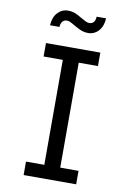

<svg xmlns="http://www.w3.org/2000/svg" viewBox="-97 -951 679 1009"><g transform="rotate(10 242.5 -446.0)"><path d="M97.7 -631.8V-703.6H387.7V-631.8H285.2V-71.8H382.8V0H102.5V-71.8H200.2V-631.8ZM253.4 -868.2Q272 -857.4 282.7 -852.1Q293.5 -846.7 302.7 -846.7Q319.3 -846.7 327.4 -857.7Q335.4 -868.7 335.9 -886.2H386.2Q384.3 -843.8 361.6 -818.8Q338.9 -793.9 305.7 -793.9Q288.6 -793.9 273.7 -798.8Q258.8 -803.7 235.4 -817.4Q216.8 -828.6 206.3 -833.7Q195.8 -838.9 186 -838.9Q170.4 -838.9 161.9 -827.9Q153.3 -816.9 152.8 -799.3H102.5Q104.5 -841.8 127.4 -866.7Q150.4 -891.6 183.1 -891.6Q200.7 -891.6 215.3 -887Q230 -882.3 253.4 -868.2Z"/></g></svg>

Font: Metrophobic
Style: Regular
Weight: 400
Designer: Vernon Adams
Foundry: Vernon Adams
Version: Version 3.200; ttfautohint (v1.8.4.7-5d5b);gftools[0.9.23]